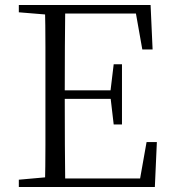

<svg xmlns="http://www.w3.org/2000/svg" viewBox="-20 -745 689 765"><path d="M55 0V-29L189 -41H200V0ZM159 0Q161 -83 161 -166.5Q161 -250 161 -335V-390Q161 -475 161 -559Q161 -643 159 -725H240Q239 -643 238.5 -557.5Q238 -472 238 -378V-357Q238 -256 238.5 -169.5Q239 -83 240 0ZM200 0V-34H572L534 -10L564 -179H605L597 0ZM200 -351V-385H439V-351ZM433 -249 420 -360V-381L433 -489H466V-249ZM55 -696V-725H200V-685H189ZM547 -548 517 -717 556 -691H200V-725H580L588 -548Z"/></svg>

Font: Noto Serif SC ExtraLight Light
Style: Regular
Weight: 300
Version: Version 2.002-H1;hotconv 1.1.0;makeotfexe 2.6.0